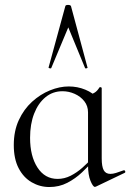

<svg xmlns="http://www.w3.org/2000/svg" viewBox="-20 -750 530 780"><path d="M180.4 9.8Q142 9.8 108.7 -9.5Q75.4 -28.8 55.7 -66.7Q36 -104.6 36 -160.8Q36 -217.6 56.3 -261.8Q76.6 -306 110.1 -336.5Q143.6 -367 182.9 -382.9Q222.2 -398.8 259.2 -398.8Q294.8 -398.8 326.6 -385.7Q358.4 -372.6 377.8 -349.6L337.6 -293.6Q337.6 -319.6 322.5 -338.8Q307.4 -358 283.5 -368.7Q259.6 -379.4 234 -379.4Q194.4 -379.4 164.8 -355.1Q135.2 -330.8 118.7 -288.4Q102.2 -246 102.2 -190Q102.2 -115.8 132.2 -69.5Q162.2 -23.2 213.8 -23.2Q241.8 -23.2 267.1 -36.1Q292.4 -49 314.2 -68.3Q336 -87.6 353.8 -107.2L361.8 -100.2Q340 -75.2 313.2 -49.8Q286.4 -24.4 253.4 -7.3Q220.4 9.8 180.4 9.8ZM365.4 9.2Q357.8 9.2 347.7 -15Q337.6 -39.2 337.6 -80.4V-360.6Q354.4 -367.6 364.6 -373.8Q374.8 -380 384 -394.8Q385.2 -396.8 389.2 -395.7Q393.2 -394.6 393.2 -392.4V-106.6Q393.2 -73.2 401.4 -58.4Q409.6 -43.6 428.4 -43.6Q438.6 -43.6 451.1 -47.4Q463.6 -51.2 481.4 -57.8Q486.2 -59.8 488.4 -54.7Q490.6 -49.6 486 -47.6L369.6 8.2Q367.6 9.2 365.4 9.2ZM335.4 -476Q337.4 -474 332 -472.5Q326.6 -471 325.4 -474L257.4 -638.8L188.4 -474Q187.4 -471 181.9 -472.5Q176.4 -474 177.4 -476L245.4 -725Q246.4 -730 256.4 -730Q266.4 -730 268.4 -725Z"/></svg>

Font: Cormorant Infant Light
Style: Regular
Weight: 300
Designer: Christian Thalmann (Catharsis Fonts)
Foundry: Catharsis Fonts
Version: Version 4.001